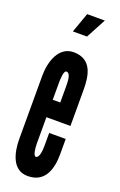

<svg xmlns="http://www.w3.org/2000/svg" viewBox="-145 -769 512 818"><g transform="rotate(20 111.5 -359.5)"><path d="M100 -727 68 -637H132L180 -727ZM121 -196V-136C121 -117 118 -81 102 -81C91 -81 87 -114 87 -136V-255H196V-418C196 -481 186 -555 102 -555C35 -555 10 -480 10 -415V-130C10 -67 27 8 97 8C174 8 196 -56 196 -127V-196ZM87 -411C87 -427 88 -467 101 -467C118 -467 121 -438 121 -411V-334H87Z"/></g></svg>

Font: League Gothic Condensed
Style: Regular
Weight: 400
Width: 3
Designer: Tyler Finck
Foundry: The League of Moveable Type
Version: Version 1.001;PS 001.001;hotconv 1.0.56;makeotf.lib2.0.21325